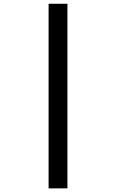

<svg xmlns="http://www.w3.org/2000/svg" viewBox="-20 -865 626 1036"><path d="M242.2 151.4V-844.7H343.8V151.4Z"/></svg>

Font: Cascadia Mono PL
Style: Regular
Weight: 400
Monospace: yes
Designer: Aaron Bell
Foundry: Saja Typeworks
Version: Version 2404.023; ttfautohint (v1.8.4)